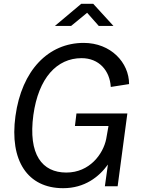

<svg xmlns="http://www.w3.org/2000/svg" viewBox="-20 -977 737 1007"><path d="M311 10C424 10 499 -49 546 -114L530 0H597L648 -382H381L373 -316H549L537 -248C521 -169 450 -72 328 -72C201 -72 127 -166 155 -374C182 -568 278 -672 408 -672C499 -672 556 -607 561 -521L657 -536C657 -649 561 -752 419 -752C234 -752 94 -609 61 -368C29 -134 125 10 311 10ZM575 -841 469 -957H406L268 -841H353L437 -910L498 -841Z"/></svg>

Font: Cheyenne Sans
Style: Italic
Weight: 400
Italic angle: -8.13011°
Designer: The Public Sans project authors (U.S. Web Design System), Libre Franklin designed by Pablo Impallari and Rodrigo Fuenzal
Foundry: The Cheyenne Sans Project Authors
Version: Version 2.007